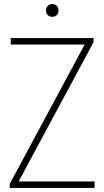

<svg xmlns="http://www.w3.org/2000/svg" viewBox="-20 -928 515 948"><path d="M28 0V-20L398 -708H33V-740H442V-720L72 -32H447V0ZM238 -845Q224.5 -845 215.8 -853.5Q207 -862 207 -876Q207 -890.5 215.8 -899.2Q224.5 -908 238 -908Q251.5 -908 260.2 -899.2Q269 -890.5 269 -876Q269 -862 260.2 -853.5Q251.5 -845 238 -845Z"/></svg>

Font: Encode Sans Cnd Th
Style: Regular
Weight: 100
Width: 3
Designer: Multiple Designers
Foundry: Impallari Type
Version: Version 3.002; ttfautohint (v1.8.3) -l 8 -r 50 -G 200 -x 14 